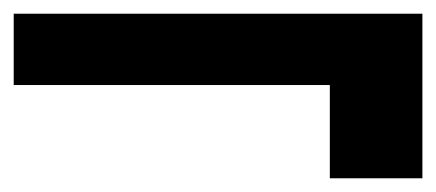

<svg xmlns="http://www.w3.org/2000/svg" viewBox="-28 -458 636 280"><path d="M453 -198V-334H-8V-438H588V-198Z"/></svg>

Font: DM Sans 20pt
Style: Bold
Weight: 700
Version: Version 4.004;gftools[0.9.30]